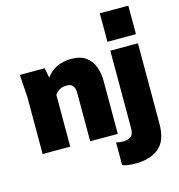

<svg xmlns="http://www.w3.org/2000/svg" viewBox="-138 -901 1151 1236"><g transform="rotate(-15 437.5 -283.0)"><path d="M40 0ZM551 0H367V-325Q367 -337 363.5 -351Q360 -365 348.5 -375.5Q337 -386 311 -386Q261 -386 234 -345V0H50V-380L40 -530H206L218 -464Q276 -544 386 -544Q449 -544 485 -516Q521 -488 536 -445Q551 -402 551 -355ZM615 214Q548 214 526 200V50Q531 52 545.5 54Q560 56 572 56Q605 56 624 42Q643 28 643 -15V-530H827V5Q827 119 769 166.5Q711 214 615 214ZM830 -590H640V-780H830Z"/></g></svg>

Font: Tanohe Sans Black
Style: Regular
Weight: 900
Designer: Village Type and Design LLC & Cristiano Sobral
Foundry: Cooper Hewitt Smithsonian Design Museum
Version: Version 1.00;March 11, 2020;FontCreator 12.0.0.2522 64-bit; 